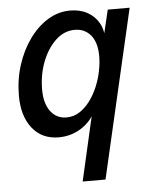

<svg xmlns="http://www.w3.org/2000/svg" viewBox="-52 -564 638 812"><g transform="rotate(-5 267.0 -157.5)"><path d="M266 205 335 -97 342 -90Q318 -42 275.5 -16Q233 10 182 10Q111 10 70 -41.5Q29 -93 29 -179Q29 -248 48.5 -309Q68 -370 102 -417.5Q136 -465 180.5 -492.5Q225 -520 276 -520Q318 -520 349.5 -502.5Q381 -485 398 -454Q415 -423 413 -381L404 -379L435 -510H528L363 205ZM222 -71Q253 -71 278 -87.5Q303 -104 322.5 -130.5Q342 -157 355.5 -189.5Q369 -222 375.5 -255.5Q382 -289 382 -317Q382 -375 356.5 -406Q331 -437 288 -437Q243 -437 207 -403Q171 -369 150 -314.5Q129 -260 129 -196Q129 -139 154 -105Q179 -71 222 -71Z"/></g></svg>

Font: Instrument Sans SemiCondensed Medium
Style: Italic
Weight: 500
Width: 4
Italic angle: -13°
Designer: Rodrigo Fuenzalida
Foundry: fragTYPE
Version: Version 1.000;gftools[0.9.28]